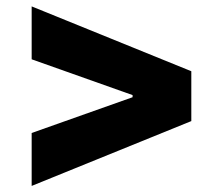

<svg xmlns="http://www.w3.org/2000/svg" viewBox="-20 -660 711 613"><path d="M81.1 -66.4V-235.4L403.3 -349.6V-356.4L81.1 -470.7V-639.6L590.8 -432.6V-273.4Z"/></svg>

Font: Pretendard GOV Black
Style: Regular
Weight: 900
Designer: Base glyphs from Inter by Rasmus Andersson; Hangeul glyphs from Noto Sans CJK(Source Han Sans) by Jang Soo-young and Kan
Foundry: Kil Hyung-jin
Version: Version 1.309